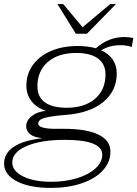

<svg xmlns="http://www.w3.org/2000/svg" viewBox="-35 -725 672 939"><path d="M617 -539 609 -495Q585 -504 554 -504Q501 -504 460 -479Q497 -462 516.5 -433.5Q536 -405 536 -366Q536 -281 470.5 -226.5Q405 -172 286 -163Q222 -158 187 -149.5Q152 -141 152 -121Q152 -107 175 -101Q198 -95 233 -95H278Q389 -95 447 -66.5Q505 -38 505 17Q505 68 468 108.5Q431 149 364.5 171.5Q298 194 214 194Q109 194 47 161.5Q-15 129 -15 75Q-15 24 33 -7.5Q81 -39 173 -49Q131 -53 112 -69Q93 -85 93 -107Q93 -136 120.5 -157.5Q148 -179 190 -183Q145 -197 119.5 -229.5Q94 -262 94 -306Q94 -363 125.5 -407Q157 -451 214 -475.5Q271 -500 344 -500Q393 -500 434 -489Q496 -544 574 -544Q594 -544 617 -539ZM481 -361Q481 -412 444 -439Q407 -466 338 -466Q250 -466 199 -422Q148 -378 148 -303Q148 -251 184.5 -224.5Q221 -198 291 -198Q379 -198 430 -242Q481 -286 481 -361ZM25 70Q25 111 77.5 137.5Q130 164 217 164Q285 164 342 146.5Q399 129 432 98.5Q465 68 465 32Q465 -41 283 -41Q166 -41 95.5 -11Q25 19 25 70ZM246 -705H274L369 -592L504 -705H532L390 -560H336Z"/></svg>

Font: Fahkwang ExtraLight
Style: Italic
Weight: 275
Italic angle: -10°
Designer: Suppakit Chalermlarp | Katatrad Co.,Ltd.
Foundry: Cadson Demak Co.,Ltd.
Version: Version 1.000; ttfautohint (v1.6)